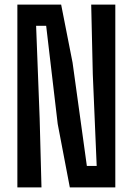

<svg xmlns="http://www.w3.org/2000/svg" viewBox="-20 -820 580 840"><path d="M56 0V-800H247.5L297.5 -546L360 -94H403L386 -494.5L379 -800H484.5V0H285.5L232.5 -277.5L182 -707H138L153.5 -302L161.5 0Z"/></svg>

Font: Big Shoulders Medium
Style: Regular
Weight: 500
Designer: Patric King
Foundry: XO Type Co
Version: Version 2.002